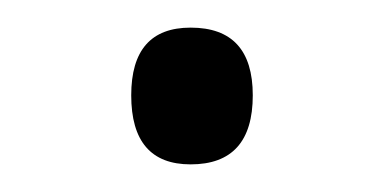

<svg xmlns="http://www.w3.org/2000/svg" viewBox="-20 -109 277 139"><path d="M118 10Q75 10 75 -40Q75 -89 118 -89Q163 -89 163 -40Q163 10 118 10Z"/></svg>

Font: Noto Sans Tamil Light
Style: Regular
Weight: 300
Designer: Jelle Bosma - Monotype Design Team
Foundry: Monotype Imaging Inc.
Version: Version 2.004; ttfautohint (v1.8.4.7-5d5b)